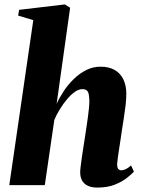

<svg xmlns="http://www.w3.org/2000/svg" viewBox="-20 -837 642 868"><path d="M420 11Q395 11 377.5 3Q360 -5 351.2 -20.5Q342.5 -36 342.5 -58Q342.5 -67.5 344.8 -85.8Q347 -104 350.2 -126.8Q353.5 -149.5 357.2 -173Q361 -196.5 364 -216.5Q367.5 -239.5 371 -263Q374.5 -286.5 377.5 -308.2Q380.5 -330 382.2 -348.5Q384 -367 384 -380.5Q383.5 -400 381 -411.8Q378.5 -423.5 371.5 -428.8Q364.5 -434 352 -434Q336 -434 318.2 -421.5Q300.5 -409 283.2 -388.5Q266 -368 250.8 -343.5Q235.5 -319 225.5 -294.5L182.5 0H22L130.5 -746L62 -766.5L66.5 -792.5L273 -817L297 -802L236 -367.5Q249 -396 268.5 -425.5Q288 -455 313.8 -480Q339.5 -505 369.8 -520.2Q400 -535.5 434.5 -535.5Q472.5 -535.5 498.2 -520.8Q524 -506 537.5 -478.5Q551 -451 551 -413Q551 -389.5 547.8 -361Q544.5 -332.5 539.8 -303.2Q535 -274 531 -247Q528.5 -228.5 525.2 -207.5Q522 -186.5 518.8 -165.8Q515.5 -145 513 -126.8Q510.5 -108.5 509.5 -95.5Q509.5 -77.5 515.5 -72.2Q521.5 -67 528 -67Q536.5 -67 547.5 -71.8Q558.5 -76.5 572.5 -89L585.5 -61Q575.5 -50 553.8 -32.8Q532 -15.5 499 -2.2Q466 11 420 11Z"/></svg>

Font: Merriweather 96pt Black
Style: Italic
Weight: 900
Italic angle: -7.8°
Version: Version 2.101